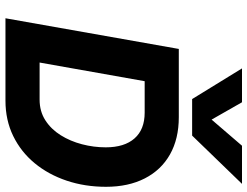

<svg xmlns="http://www.w3.org/2000/svg" viewBox="-124 -804 927 720"><g transform="rotate(90 340.0 -443.5)"><path d="M488 -700H351L236 -887H363L428 -773L526 -887H669ZM419 -650Q500 -650 558.5 -617Q617 -584 648.5 -522.5Q680 -461 680 -377Q680 -298 657 -229.5Q634 -161 591.5 -109.5Q549 -58 489.5 -29Q430 0 357 0H48L163 -650ZM284 -522 214 -128H353Q397 -128 430.5 -149.5Q464 -171 486.5 -207Q509 -243 520.5 -287Q532 -331 532 -376Q532 -446 498.5 -484Q465 -522 402 -522Z"/></g></svg>

Font: Overused Grotesk
Style: Bold Italic
Weight: 700
Italic angle: -10°
Version: Version 0.003